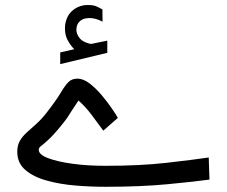

<svg xmlns="http://www.w3.org/2000/svg" viewBox="-20 -735 892 755"><path d="M272 -541.5 216.8 -528.8V-482.9L401.9 -527.3V-575.2L342.3 -563C340.8 -562.5 339.4 -562.5 337.4 -562.5C335 -562.5 333 -563 331.5 -563.5C330.1 -564 328.1 -564.5 326.7 -564.9C310.5 -569.3 299.3 -576.7 292 -586.4C284.7 -596.2 280.8 -606.4 280.3 -617.2C280.3 -631.8 284.7 -643.1 293.9 -651.4C299.3 -656.2 305.2 -659.7 312.5 -661.6C319.3 -663.1 325.7 -664.1 331.5 -664.1C348.1 -664.1 365.2 -659.2 383.3 -649.9L382.8 -697.8C373.5 -703.1 365.2 -707.5 356.9 -710.9C348.6 -713.9 337.9 -715.3 324.7 -715.3C311.5 -715.3 299.3 -712.9 287.1 -707.5C274.9 -702.1 264.2 -694.3 255.9 -684.1C249.5 -676.8 244.6 -668 241.2 -657.7C237.3 -647.5 235.4 -636.2 235.4 -623.5C235.4 -605.5 238.8 -590.3 246.1 -577.1C252.9 -564 261.7 -551.8 272 -541.5ZM386.2 -221.2 443.4 -271.5C439 -279.8 430.7 -292.5 419.4 -309.1C408.2 -325.7 394.5 -343.3 379.4 -361.3C364.3 -379.4 348.1 -394.5 332 -407.2C315.4 -419.4 299.8 -425.8 285.2 -425.8C270 -425.8 257.8 -421.4 249 -412.1C239.7 -402.8 229.5 -388.7 218.3 -369.6C207 -350.6 189.5 -325.7 166 -295.4C151.4 -276.4 137.2 -260.7 123 -248C108.9 -235.4 96.2 -224.1 85 -213.9C73.7 -203.6 64.5 -192.4 58.1 -181.2C51.3 -169.4 47.9 -155.3 47.9 -138.2C47.9 -108.4 58.6 -84.5 80.1 -66.4C101.1 -48.3 129.4 -34.2 164.1 -24.9C198.7 -15.1 236.3 -8.8 276.9 -5.4C317.4 -2 356.9 -0.5 395.5 -0.5C487.8 -0.5 569.3 -3.9 640.1 -10.7C710.9 -17.6 765.1 -23.4 803.7 -28.8L800.8 -115.7C758.3 -109.4 702.6 -102.5 634.3 -94.7C565.9 -86.9 485.8 -83 394.5 -83C349.1 -83 306.6 -85.4 267.1 -90.8C227.1 -96.2 194.8 -103.5 169.9 -112.8C145 -122.1 132.3 -133.3 132.3 -146C132.3 -151.4 135.3 -155.8 140.6 -160.2C146 -164.1 154.8 -171.4 167 -182.6C179.2 -193.4 195.8 -210.9 216.3 -235.8C227.5 -249.5 236.8 -261.2 243.7 -271C250 -280.8 256.8 -291 263.2 -301.3C269.5 -311.5 278.3 -324.7 288.6 -339.8C307.6 -322.8 325.7 -303.2 341.8 -281.2C357.9 -258.8 373 -238.8 386.2 -221.2Z"/></svg>

Font: Vazir
Style: Regular
Weight: 400
Designer: Saber Rastikerdar
Foundry: Saber Rastikerdar
Version: Version 27.002;January 24, 2021;FontCreator 13.0.0.2683 64-b